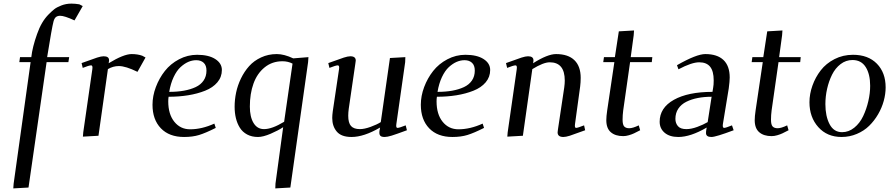

<svg xmlns="http://www.w3.org/2000/svg" viewBox="-20 -758 4965 1072"><path d="M54.2 293.9 56.2 267.1 150.9 -411.1H87.9L91.8 -439H154.8Q161.1 -495.6 187 -567.9Q210.9 -637.2 252 -678.2Q269.5 -695.8 283 -706.5Q296.4 -717.3 322.5 -727.5Q348.6 -737.8 378.9 -737.8Q399.9 -737.8 422.9 -733.9L441.9 -724.1L396 -644Q340.3 -669.9 315.9 -669.9Q301.8 -669.9 292.7 -663.1Q283.7 -656.2 278.8 -638.2Q269.5 -603.5 243.2 -439H366.2L361.8 -411.1H240.2L139.2 289.1Z M435.5 -405.8Q499.5 -429.2 522.2 -436.5Q544.9 -443.8 558.6 -443.8Q588.9 -443.8 588.9 -421.9Q588.9 -416 587.9 -411.1L586.4 -404.8Q670.9 -456.1 714.8 -456.1Q748.5 -456.1 774.4 -446.8L792.5 -437L747.6 -356.9Q681.6 -389.2 643.6 -389.2Q611.3 -389.2 582.5 -372.1L529.8 0L442.9 4.9L444.8 -19L495.6 -372.1Q498.5 -393.1 488.8 -393.1Q477.5 -393.1 441.9 -378.9Z M831.5 -172.9Q831.5 -222.2 850.1 -271.7Q868.7 -321.3 900.4 -361.6Q932.1 -401.9 979.7 -427Q1027.3 -452.1 1080.6 -452.1Q1144.5 -452.1 1181.6 -428.5Q1218.8 -404.8 1218.8 -367.2Q1218.8 -328.1 1193.6 -298.3Q1168.5 -268.6 1125.2 -251.5Q1082 -234.4 1030.8 -226.1Q979.5 -217.8 921.4 -217.8Q919.4 -205.6 919.4 -191.9Q919.4 -120.1 953.4 -78.1Q987.3 -36.1 1041.5 -36.1Q1106.9 -36.1 1176.8 -67.9L1184.6 -43.9Q1128.4 -15.6 1092 -4.4Q1055.7 6.8 1007.8 6.8Q924.8 6.8 878.2 -41.7Q831.5 -90.3 831.5 -172.9ZM924.8 -245.1Q970.2 -245.1 1006.8 -251.7Q1043.5 -258.3 1072.3 -271.7Q1101.1 -285.2 1116.9 -308.6Q1132.8 -332 1132.8 -363.8Q1132.8 -393.1 1117.2 -407.5Q1101.6 -421.9 1075.7 -421.9Q1053.2 -421.9 1031.2 -412.4Q1009.3 -402.8 987.8 -383.1Q966.3 -363.3 949.5 -327.6Q932.6 -292 924.8 -245.1Z M1290 -162.1Q1290 -201.2 1298.3 -241.2Q1306.6 -281.2 1325.4 -320.1Q1344.2 -358.9 1371.1 -388.9Q1397.9 -418.9 1438 -437.5Q1478 -456.1 1525.4 -456.1Q1566.4 -456.1 1617.2 -432.1L1702.1 -439L1700.2 -411.1L1601.1 289.1L1517.1 293.9L1518.1 267.1L1561 -47.9Q1533.2 -29.3 1491 -11.2Q1448.7 6.8 1420.4 6.8Q1385.7 6.8 1359.9 -7.1Q1334 -21 1319.1 -44.9Q1304.2 -68.8 1297.1 -98.4Q1290 -127.9 1290 -162.1ZM1375 -163.1Q1375 -105 1395.8 -71Q1416.5 -37.1 1454.1 -37.1Q1499 -37.1 1566.4 -78.1L1613.3 -402.8Q1587.9 -416 1557.1 -416Q1499.5 -416 1457.5 -381.8Q1415.5 -347.7 1395.3 -291.3Q1375 -234.9 1375 -163.1Z M1813 -405.8Q1877 -429.2 1899.7 -436.5Q1922.4 -443.8 1936 -443.8Q1966.3 -443.8 1966.3 -419.9Q1966.3 -418.9 1963.9 -401.9L1927.2 -150.9Q1924.3 -129.9 1924.3 -111.8Q1924.3 -71.8 1939.9 -54.4Q1955.6 -37.1 1989.3 -37.1Q2014.6 -37.1 2049.6 -49.8Q2084.5 -62.5 2106 -76.2L2157.2 -434.1L2243.2 -439L2242.2 -411.1L2192.9 -64.9Q2189.9 -43.9 2199.2 -43.9Q2209.5 -43.9 2245.1 -58.1L2252 -30.8Q2191.4 -8.3 2166.5 -0.7Q2141.6 6.8 2127.9 6.8Q2111.3 6.8 2104.7 1Q2098.1 -4.9 2098.1 -17.1Q2098.1 -26.4 2100.1 -35.2L2102.1 -45.9Q2011.7 6.8 1942.9 6.8Q1885.7 6.8 1860.4 -23.2Q1835 -53.2 1835 -99.1Q1835 -114.7 1837.9 -136.2L1873 -372.1Q1876 -393.1 1866.2 -393.1Q1855 -393.1 1819.3 -378.9Z M2329.6 -172.9Q2329.6 -222.2 2348.1 -271.7Q2366.7 -321.3 2398.4 -361.6Q2430.2 -401.9 2477.8 -427Q2525.4 -452.1 2578.6 -452.1Q2642.6 -452.1 2679.7 -428.5Q2716.8 -404.8 2716.8 -367.2Q2716.8 -328.1 2691.7 -298.3Q2666.5 -268.6 2623.3 -251.5Q2580.1 -234.4 2528.8 -226.1Q2477.5 -217.8 2419.4 -217.8Q2417.5 -205.6 2417.5 -191.9Q2417.5 -120.1 2451.4 -78.1Q2485.4 -36.1 2539.6 -36.1Q2605 -36.1 2674.8 -67.9L2682.6 -43.9Q2626.5 -15.6 2590.1 -4.4Q2553.7 6.8 2505.9 6.8Q2422.9 6.8 2376.2 -41.7Q2329.6 -90.3 2329.6 -172.9ZM2422.9 -245.1Q2468.3 -245.1 2504.9 -251.7Q2541.5 -258.3 2570.3 -271.7Q2599.1 -285.2 2615 -308.6Q2630.9 -332 2630.9 -363.8Q2630.9 -393.1 2615.2 -407.5Q2599.6 -421.9 2573.7 -421.9Q2551.3 -421.9 2529.3 -412.4Q2507.3 -402.8 2485.8 -383.1Q2464.4 -363.3 2447.5 -327.6Q2430.7 -292 2422.9 -245.1Z M2805.2 -405.8Q2869.1 -429.2 2891.8 -436.5Q2914.6 -443.8 2928.2 -443.8Q2958.5 -443.8 2958.5 -420.9Q2958.5 -416 2957.5 -411.1L2956.1 -404.8Q3037.1 -456.1 3084.5 -456.1Q3151.9 -456.1 3187 -422.1Q3222.2 -388.2 3222.2 -323.2Q3222.2 -298.8 3219.2 -274.9L3190.4 -64.9Q3187.5 -43.9 3196.3 -43.9Q3205.6 -43.9 3241.2 -58.1L3247.1 -30.8Q3183.6 -7.3 3161.4 -0.2Q3139.2 6.8 3125.5 6.8Q3093.3 6.8 3093.3 -19Q3093.3 -23.4 3095.2 -35.2L3130.4 -270Q3133.3 -291.5 3133.3 -308.1Q3133.3 -410.2 3049.3 -410.2Q3014.2 -410.2 2952.1 -372.1L2899.4 0L2812.5 4.9L2814.5 -19L2865.2 -372.1Q2868.2 -393.1 2858.4 -393.1Q2847.2 -393.1 2811.5 -378.9Z M3348.1 -411.1 3352.1 -439H3413.1L3435.1 -583L3520 -587.9L3518.1 -561L3501.5 -439H3622.1L3619.1 -411.1H3498L3459.5 -141.1Q3456.1 -115.2 3456.1 -89.8Q3456.1 -61.5 3465.3 -51.8Q3474.6 -42 3493.2 -42Q3513.2 -42 3546.4 -58.1L3554.2 -30.8Q3531.7 -19 3519.8 -13.4Q3507.8 -7.8 3491.2 -2.9Q3474.6 2 3459.5 2Q3415.5 2 3390.4 -19.8Q3365.2 -41.5 3365.2 -86.9Q3365.2 -107.9 3370.1 -141.1L3410.2 -411.1Z M3663.1 -78.1Q3663.1 -156.2 3742.4 -200.7Q3821.8 -245.1 3958 -245.1L3961.9 -269Q3964.8 -283.7 3964.8 -309.1Q3964.8 -360.8 3944.8 -385.5Q3924.8 -410.2 3883.8 -410.2Q3842.3 -410.2 3768.1 -371.1L3759.8 -394Q3868.7 -456.1 3918 -456.1Q3984.4 -456.1 4019.3 -423.1Q4054.2 -390.1 4054.2 -325.2Q4054.2 -304.7 4048.8 -264.2L4016.1 -64.9Q4013.2 -43.9 4022.9 -43.9Q4032.2 -43.9 4066.9 -58.1L4076.2 -30.8Q3976.6 6.8 3952.1 6.8Q3921.9 6.8 3921.9 -15.1Q3921.9 -25.4 3923.8 -35.2L3925.8 -45.9Q3835.4 6.8 3767.1 6.8Q3718.8 6.8 3690.9 -16.8Q3663.1 -40.5 3663.1 -78.1ZM3751 -94.2Q3751 -70.3 3765.1 -53.7Q3779.3 -37.1 3812 -37.1Q3839.8 -37.1 3873.5 -49.6Q3907.2 -62 3931.2 -76.2L3953.1 -217.8Q3911.6 -217.8 3876.2 -210.9Q3840.8 -204.1 3812.3 -189.9Q3783.7 -175.8 3767.3 -151.4Q3751 -127 3751 -94.2Z M4176.8 -411.1 4180.7 -439H4241.7L4263.7 -583L4348.6 -587.9L4346.7 -561L4330.1 -439H4450.7L4447.8 -411.1H4326.7L4288.1 -141.1Q4284.7 -115.2 4284.7 -89.8Q4284.7 -61.5 4293.9 -51.8Q4303.2 -42 4321.8 -42Q4341.8 -42 4375 -58.1L4382.8 -30.8Q4360.4 -19 4348.4 -13.4Q4336.4 -7.8 4319.8 -2.9Q4303.2 2 4288.1 2Q4244.1 2 4219 -19.8Q4193.8 -41.5 4193.8 -86.9Q4193.8 -107.9 4198.7 -141.1L4238.8 -411.1Z M4499.5 -187Q4499.5 -233.4 4516.1 -280Q4532.7 -326.7 4562.5 -365.2Q4592.3 -403.8 4639.4 -428Q4686.5 -452.1 4742.7 -452.1Q4827.1 -452.1 4876 -402.3Q4924.8 -352.5 4924.8 -270Q4924.8 -233.4 4914.3 -194.8Q4903.8 -156.2 4882.8 -120.1Q4861.8 -84 4833 -55.7Q4804.2 -27.3 4763.9 -10.3Q4723.6 6.8 4678.7 6.8Q4598.1 6.8 4548.8 -48.3Q4499.5 -103.5 4499.5 -187ZM4588.4 -176.8Q4588.4 -109.4 4611.8 -64.7Q4635.3 -20 4681.6 -20Q4718.8 -20 4749.8 -45.2Q4780.8 -70.3 4799.3 -109.6Q4817.9 -148.9 4828.1 -193.1Q4838.4 -237.3 4838.4 -278.8Q4838.4 -344.2 4813.5 -383.5Q4788.6 -422.9 4739.7 -422.9Q4703.1 -422.9 4673.3 -400.1Q4643.6 -377.4 4625.5 -340.8Q4607.4 -304.2 4597.9 -261.7Q4588.4 -219.2 4588.4 -176.8Z"/></svg>

Font: Dehuti
Style: Bold-Italic
Weight: 700
Version: Version 1.2